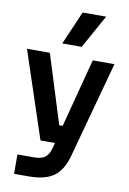

<svg xmlns="http://www.w3.org/2000/svg" viewBox="-108 -881 779 1159"><g transform="rotate(10 281.0 -301.5)"><path d="M332 -611.8H212.9L301.8 -816.9H445.8ZM151.9 213.9H63V95.2H165Q208.5 95.2 231.7 78.1Q254.9 61 266.1 18.1L273.9 -12.2H185.1L8.8 -543H148.9L280.8 -122.1H301.8L412.1 -543H544.9L383.8 47.9Q358.9 138.2 305.7 176Q252.4 213.9 151.9 213.9Z"/></g></svg>

Font: Sora SemiBold
Style: Regular
Weight: 600
Designer: Jonathan Barnbrook, Julián Moncada
Foundry: Barnbrook Fonts
Version: Version 2.000